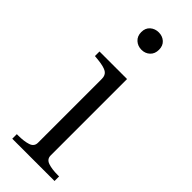

<svg xmlns="http://www.w3.org/2000/svg" viewBox="-248 -776 803 803"><g transform="rotate(45 154.0 -374.0)"><path d="M151 -645Q129 -645 113.5 -659Q98 -673 98 -697Q98 -721 113.5 -734.5Q129 -748 151 -748Q173 -748 188 -734.5Q203 -721 203 -697Q203 -673 188 -659Q173 -645 151 -645ZM195 -516V-64Q195 -42 217.5 -34.5Q240 -27 274 -27H282V0H32V-27H40Q75 -27 97.5 -34.5Q120 -42 120 -64V-442Q120 -464 105 -473.5Q90 -483 53 -487L32 -489V-516Z"/></g></svg>

Font: Roboto Serif 120pt Expanded Light
Style: Regular
Weight: 300
Width: 7
Designer: Greg Gazdowicz
Foundry: Commercial Type
Version: Version 1.008